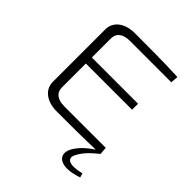

<svg xmlns="http://www.w3.org/2000/svg" viewBox="-241 -842 1201 1201"><g transform="rotate(45 360.0 -241.5)"><path d="M642 161C551 184 502 167 529 113C552 67 592 30 636 -5L632 -55H266C207 -55 171 -80 171 -127V-340H580V-393H171V-562C171 -610 207 -635 266 -635H632L636 -685C512 -691 381 -691 254 -691C166 -691 106 -646 106 -577V-113C106 -44 166 1 254 1C368 1 484 1 596 -3C529 41 497 82 481 115C450 183 505 239 650 189Z"/></g></svg>

Font: Exo 2 Light Expanded
Style: Regular
Weight: 300
Width: 7
Designer: Natanael Gama
Version: Version 1.001;PS 001.001;hotconv 1.0.70;makeotf.lib2.5.58329